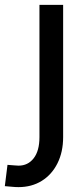

<svg xmlns="http://www.w3.org/2000/svg" viewBox="-61 -520 346 787"><path d="M14.8 247Q1.8 247 -12.7 245.5Q-27.2 244 -41.2 243L-30.3 155.7Q-15 156.7 -4 157.8Q7 159 14.8 159Q53.6 159 77.1 128.7Q100.7 98.3 100.7 42V-500H197.8V42Q197.8 103 174.5 149.5Q151.2 196 110 221.5Q68.8 247 14.8 247Z"/></svg>

Font: TitilliumWeb ExtraLight
Style: Regular
Weight: 400
Designer: Mohamed Gaber, Accademia di Belle Arti di Urbino and others
Foundry: Kief Type Foundry, Accademia di Belle Arti di Urbino and others
Version: Version 3.000; ttfautohint (v1.8.2)